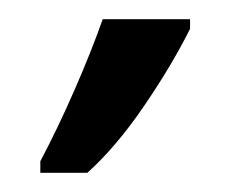

<svg xmlns="http://www.w3.org/2000/svg" viewBox="-20 -734 242 200"><path d="M22 -554H71Q101 -581 130 -623.5Q159 -666 178 -704V-714H87Q75 -680 57.5 -640Q40 -600 22 -566Z"/></svg>

Font: Noto Sans Display SemiCondensed
Style: Regular
Weight: 400
Width: 4
Designer: Monotype Design team
Foundry: Monotype Imaging Inc.
Version: 1.000